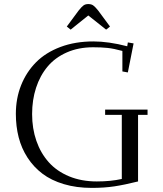

<svg xmlns="http://www.w3.org/2000/svg" viewBox="-20 -916 801 946"><path d="M58.1 -355Q58.1 -431.2 84 -496.1Q109.9 -561 157.5 -609.1Q205.1 -657.2 277.8 -684.6Q350.6 -711.9 439.9 -711.9Q514.6 -711.9 606.9 -688L609.9 -707L638.2 -702.1L609.9 -559.1L583 -564V-665Q540 -676.8 509.5 -679.9Q479 -683.1 439 -683.1Q366.7 -683.1 309.1 -657.7Q251.5 -632.3 214.4 -587.9Q177.2 -543.5 157.7 -483.6Q138.2 -423.8 138.2 -354Q138.2 -282.7 159.2 -222.2Q180.2 -161.6 220 -116.9Q259.8 -72.3 320.6 -47.1Q381.3 -22 457 -22Q525.4 -22 580.1 -34.2V-350.1H498V-376H707V-350.1H660.2V-22Q593.8 -5.4 543.5 2.2Q493.2 9.8 432.1 9.8Q356.4 9.8 294.4 -8.8Q232.4 -27.3 189 -60.3Q145.5 -93.3 115.7 -139.2Q85.9 -185.1 72 -239.3Q58.1 -293.5 58.1 -355ZM309.1 -785.2 367.2 -863.8Q382.3 -882.8 391.6 -889.4Q400.9 -896 415 -896Q429.7 -896 439.2 -889.4Q448.7 -882.8 463.9 -863.8L522 -785.2L502.9 -770L415 -839.8L328.1 -770Z"/></svg>

Font: Dehuti Alt
Style: Book
Weight: 400
Version: Version 1.2